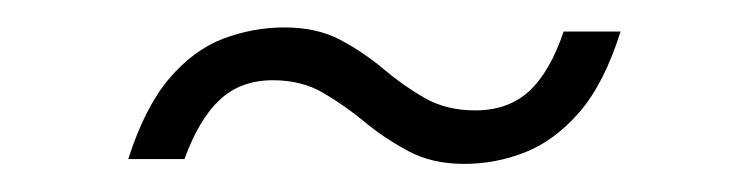

<svg xmlns="http://www.w3.org/2000/svg" viewBox="-20 -289 543 140"><path d="M432.5 -266Q420.5 -228 402.5 -207.2Q384.5 -186.5 363 -178Q341.5 -169.5 318.5 -169.5Q295 -169.5 277.8 -178.8Q260.5 -188 246 -200Q231.5 -212 215.8 -221.2Q200 -230.5 179 -230.5Q155.5 -230.5 140.2 -216.2Q125 -202 114.5 -173H73.5Q85.5 -210.5 103.2 -231.5Q121 -252.5 142.8 -260.8Q164.5 -269 187.5 -269Q211 -269 228 -260Q245 -251 259.5 -238.8Q274 -226.5 289.8 -217.5Q305.5 -208.5 326.5 -208.5Q350.5 -208.5 365.8 -222.5Q381 -236.5 391 -266Z"/></svg>

Font: Newsreader 20pt
Style: Italic
Weight: 400
Italic angle: -17°
Version: Version 1.003